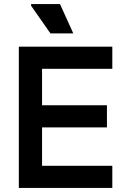

<svg xmlns="http://www.w3.org/2000/svg" viewBox="-20 -931 620 951"><path d="M73.3 0V-700H188.3V0ZM132.3 0V-109.7H536.3V0ZM132.3 -300V-409.7H509.7V-300ZM132.3 -590.3V-700H536.3V-590.3ZM343 -765.7H229.7L134 -902.7V-910.7H277.3Z"/></svg>

Font: Fustat
Style: Regular
Weight: 400
Designer: Mohamed Gaber, Khaled Hosny, Laura Garcia Mut
Foundry: Kief Type Foundry, Alif Type Foundry, Hard Type Foundry
Version: Version 1.007